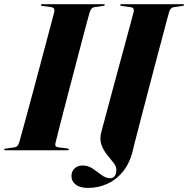

<svg xmlns="http://www.w3.org/2000/svg" viewBox="-37 -720 902 920"><path d="M228.5 -33.5Q224 -16.5 242.5 -14L285 -9Q293 -7.5 293 -4Q293 0 286 0H-11Q-17 0 -17 -3.5Q-17 -7.5 -10.5 -8L32.5 -14Q48.5 -16 55 -37.5Q58.5 -49.5 68.8 -86.8Q79 -124 93.5 -177.5Q108 -231 124.5 -292.2Q141 -353.5 157.2 -414.8Q173.5 -476 187.5 -528.8Q201.5 -581.5 211.2 -617.8Q221 -654 223.5 -665Q226.5 -683.5 207.5 -686L165.5 -691.5Q159 -692 159 -696Q159 -700 165.5 -700H459.5Q465 -700 465 -697Q465 -693 458.5 -692L414 -685.5Q400.5 -683.5 393 -662.5Q390 -652 380.2 -616Q370.5 -580 356.5 -527Q342.5 -474 326.5 -412.5Q310.5 -351 294.2 -289.5Q278 -228 264.2 -174.2Q250.5 -120.5 240.8 -83Q231 -45.5 228.5 -33.5ZM773.5 -663Q772 -659 762.5 -623Q753 -587 738 -530.5Q723 -474 705.2 -407Q687.5 -340 670 -272.8Q652.5 -205.5 637.5 -148.2Q622.5 -91 613 -53.5Q603.5 -16 602 -10Q588 56.5 555 98.5Q522 140.5 477.8 160.5Q433.5 180.5 385 180.5Q346 180.5 325.5 164.2Q305 148 305.5 123.5Q305.5 101.5 320 87.2Q334.5 73 358.5 73Q385.5 73 407.8 88.2Q430 103.5 450.2 118.8Q470.5 134 491 134Q503.5 134 511.8 124.8Q520 115.5 520.5 93.5Q520.5 77 506.5 59.5Q492.5 42 475.5 21Q458.5 0 449 -26.5Q439.5 -53 448.5 -87.5Q455 -112 468.2 -161.2Q481.5 -210.5 498.2 -273Q515 -335.5 532.5 -400Q550 -464.5 565.2 -520.5Q580.5 -576.5 590.2 -613.2Q600 -650 601.5 -655.5Q606 -671 602.8 -677.8Q599.5 -684.5 586.5 -686L546 -691.5Q539 -692 539 -696Q539 -700 546 -700H839.5Q845 -700 845 -696.5Q845 -692.5 838.5 -692L794.5 -685.5Q779.5 -683 773.5 -663Z"/></svg>

Font: Fraunces 144pt
Style: Bold Italic
Weight: 700
Italic angle: -16°
Version: Version 1.000;[b76b70a41]